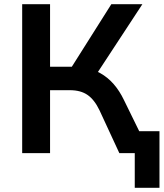

<svg xmlns="http://www.w3.org/2000/svg" viewBox="-20 -725 775 909"><path d="M618 164V0H565V-104H735V164ZM85 0V-705H217V-409H333L308 -390L507 -705H654L431 -365L377 -404Q420 -398 455 -378.5Q490 -359 518 -327Q546 -295 567 -251L690 0H545L451 -203Q427 -253 394.5 -275.5Q362 -298 311 -298H217V0Z"/></svg>

Font: Nunito Sans 10pt
Style: Bold
Weight: 700
Designer: Vernon Adams
Foundry: Vernon Adams
Version: Version 3.101;gftools[0.9.27]